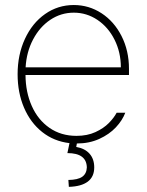

<svg xmlns="http://www.w3.org/2000/svg" viewBox="-20 -558 581 761"><path d="M272.5 -538.1Q332.5 -538.1 382.6 -505.4Q432.6 -472.7 461.9 -414.8Q491.2 -356.9 491.2 -285.2V-260.7H81.1Q81.5 -192.9 106 -137.9Q130.4 -83 176 -51.3Q221.7 -19.5 283.2 -19.5Q325.7 -19.5 358.2 -34.4Q390.6 -49.3 411.1 -70.1Q431.6 -90.8 442.4 -111.3H476.6Q465.3 -81.1 439.2 -53.2Q413.1 -25.4 373.3 -7.3Q333.5 10.7 284.7 10.7L282.2 24.4Q316.4 30.3 335 51.3Q353.5 72.3 353.5 105.5Q353.5 142.6 327.9 161.9Q302.2 181.2 252.9 182.6L251 155.3Q288.6 154.8 305.9 142.6Q323.2 130.4 324.2 105.5Q322.8 48.8 247.1 48.8L255.4 9.3Q193.4 2 147 -34.9Q100.6 -71.8 75.2 -131.3Q49.8 -190.9 49.8 -263.7Q49.8 -341.3 78.9 -404.1Q107.9 -466.8 158.7 -502.4Q209.5 -538.1 272.5 -538.1ZM459 -291Q459 -350.6 434.1 -400.4Q409.2 -450.2 366.5 -479Q323.7 -507.8 272.5 -507.8Q221.7 -507.8 179.4 -479.5Q137.2 -451.2 111.1 -401.6Q85 -352.1 81.5 -291Z"/></svg>

Font: Pretendard GOV Thin
Style: Regular
Weight: 100
Designer: Base glyphs from Inter by Rasmus Andersson; Hangeul glyphs from Noto Sans CJK(Source Han Sans) by Jang Soo-young and Kan
Foundry: Kil Hyung-jin
Version: Version 1.309